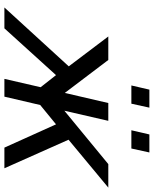

<svg xmlns="http://www.w3.org/2000/svg" viewBox="67 -767 700 874"><g transform="rotate(90 417.0 -330.0)"><path d="M369 -578 388 -660H470L452 -578ZM573 -578 592 -660H674L656 -578ZM14 0 282 -293 146 -473H253L403 -275L449 -473H530L484 -273L727 -473H834L616 -292L746 0H652L546 -235L458 -163L420 0H339L377 -165L322 -235L109 0Z"/></g></svg>

Font: Coval
Style: Book Italic
Weight: 350
Foundry: Context Ltd
Version: Version 001.000